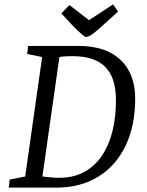

<svg xmlns="http://www.w3.org/2000/svg" viewBox="-20 -858 670 878"><path d="M20.2 0 24.2 -36.8 95.2 -50.8 172.7 -597.2 104.4 -611.2 108.3 -648H339.2Q463.3 -648 530.7 -584.7Q598.2 -521.3 598.2 -406.4Q598.2 -282.7 554 -191.1Q509.9 -99.4 428.8 -49.7Q347.7 0 237.1 0ZM250.8 -45Q317.8 -45 366.9 -72.5Q416 -100 447.9 -148.7Q479.9 -197.5 495.1 -261.6Q510.3 -325.7 510.3 -397.9Q510.3 -504 460.8 -552.6Q411.4 -601.2 312.3 -601.2Q290.8 -601.2 273.5 -599.9Q256.1 -598.6 251.6 -596.9L174 -51.4Q189.7 -48.7 212.1 -46.8Q234.4 -45 250.8 -45ZM373.6 -688.8Q368.3 -688.8 356.1 -699.2Q343.9 -709.6 332 -721.4Q320.1 -733.1 315.1 -738L260.5 -796.7L297.4 -834.9L386.9 -765.8L497 -837.9L520.1 -805.4L452.7 -744.3Q426.5 -720.2 410.7 -708Q394.9 -695.8 386.5 -692.3Q378 -688.8 373.6 -688.8Z"/></svg>

Font: Faustina Light
Style: Italic
Weight: 300
Italic angle: -8°
Designer: Alfonso Garcia
Foundry: http://www.omnibus-type.com
Version: Version 1.200